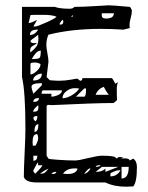

<svg xmlns="http://www.w3.org/2000/svg" viewBox="-20 -680 558 725"><path d="M378 9H120Q77 9 70 -12Q70 -42 73 -103Q76 -164 76 -194Q76 -334 63 -389V-654H187Q206 -647 243 -647Q255 -647 261 -654Q291 -654 339 -657Q387 -660 391 -660Q404 -660 470 -654Q474 -652 478 -641Q478 -627 473.5 -612Q469 -597 469 -585Q469 -584 469.5 -580Q470 -576 470 -574L446 -568Q404 -571 361 -571Q250 -571 163 -549Q155 -532 155 -510Q155 -500 159 -479Q163 -458 163 -447Q158 -406 156 -389L168 -377L182 -376Q196 -375 200 -375Q225 -375 246.5 -379Q268 -383 273 -383Q280 -376 282 -376H281Q282 -375 283 -375Q291 -375 291 -385H403Q411 -374 415 -364L427 -370Q421 -364 421 -344Q421 -307 422 -302L409 -291Q340 -291 174 -283Q173 -283 169.5 -283.5Q166 -284 164 -284Q156 -284 156 -278V-92L163 -81Q164 -79 200.5 -76.5Q237 -74 264 -74Q276 -74 312.5 -83Q349 -92 365 -92Q409 -92 415 -86L422 -81Q423 -87 433 -87Q434 -87 438 -86.5Q442 -86 446 -86L435 -81L438 -82Q440 -82 443 -82Q446 -82 449 -82Q466 -82 469 -76Q469 -75 470 -74Q471 -74 476.5 -77.5Q482 -81 483 -81Q497 -72 497 -49Q497 9 483 24Q481 24 469 24.5Q457 25 456 25Q411 25 378 9ZM439 -50V-6Q466 -6 466 -50ZM427 -37Q422 -37 409.5 -32Q397 -27 397 -24V-14Q422 -14 435 -37ZM106 -35Q106 -31 113 -24Q140 -51 140 -56H124V-67Q120 -65 106 -37ZM163 -43Q146 -36 131 -24Q143 -24 148.5 -27.5Q154 -31 163 -43ZM190 -31Q181 -31 174 -24Q175 -24 177.5 -23.5Q180 -23 181 -23Q190 -23 193 -31ZM261 -44Q231 -44 218 -24Q219 -24 226.5 -23.5Q234 -23 236 -23Q267 -23 273 -43L268 -44Q262 -44 261 -44ZM319 -44Q313 -44 298 -24Q309 -24 322 -43Q320 -44 319 -44ZM365 -50 341 -31Q366 -31 378 -43V-31L427 -50ZM354 -56Q344 -56 341 -50Q357 -50 360 -56ZM106 -92V-73Q121 -73 121 -92ZM117 -173Q103 -173 103 -142L104 -130H113Q115 -130 119.5 -140.5Q124 -151 124 -156Q124 -174 118 -174ZM125 -211Q110 -211 110 -182Q125 -182 125 -211ZM106 -234Q106 -229 113 -222Q121 -225 121 -242Q106 -242 106 -234ZM124 -283Q105 -267 105 -258Q117 -258 121 -261.5Q125 -265 125 -276ZM127 -310Q106 -310 106 -295Q127 -295 127 -310ZM174 -326V-315Q186 -315 200 -321.5Q214 -328 214 -339H144Q137 -339 137 -326ZM265 -347Q247 -348 231.5 -336.5Q216 -325 216 -309Q232 -309 251.5 -320.5Q271 -332 279 -346Q278 -346 272 -346.5Q266 -347 265 -347ZM298 -346 267 -315H298Q305 -315 305 -346ZM372 -352Q350 -345 341 -322H391Q380 -335 372 -352ZM99 -353Q99 -345 106 -326L138 -358V-366Q99 -366 99 -353ZM138 -402Q126 -402 115.5 -394.5Q105 -387 105 -376Q138 -376 138 -402ZM113 -444Q95 -444 95 -439V-399Q105 -399 119 -412Q133 -425 133 -437Q133 -439 125.5 -441.5Q118 -444 113 -444ZM134 -489Q117 -489 100 -457Q125 -457 129.5 -461.5Q134 -466 134 -489ZM120 -518Q116 -513 105 -507.5Q94 -502 94 -491Q94 -490 94 -486L95 -482Q112 -496 118.5 -506Q125 -516 125 -534Q125 -535 124.5 -541.5Q124 -548 124 -549Q121 -546 113.5 -540.5Q106 -535 100.5 -531Q95 -527 95 -525Q95 -517 111 -517Q113 -517 116 -517.5Q119 -518 120 -518ZM120 -568Q93 -568 93 -548Q112 -548 124 -568ZM120 -605 106 -580H113Q121 -580 156.5 -596Q192 -612 193 -617Q177 -624 143 -624Q95 -624 95 -623L88 -593Q98 -593 120 -605ZM218 -605Q214 -604 211 -600Q208 -596 206 -592L205 -589Q205 -587 208 -587Q219 -587 219 -598ZM365 -630Q364 -627 364 -623Q364 -610 380 -610Q410 -610 410 -630ZM255 -623 248 -617H255Z"/></svg>

Font: CabinSketch
Style: Regular
Weight: 400
Designer: Pablo Impallari
Foundry: Pablo Impallari. www.impallari.com Igino Marini. www.ikern.com
Version: Version 1.002